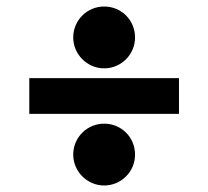

<svg xmlns="http://www.w3.org/2000/svg" viewBox="-20 -605 640 590"><path d="M70 -255H530V-365H70ZM205 -490C205 -438 248 -395 300 -395C353 -395 395 -438 395 -490C395 -543 353 -585 300 -585C248 -585 205 -543 205 -490ZM205 -130C205 -78 248 -35 300 -35C353 -35 395 -78 395 -130C395 -183 353 -225 300 -225C248 -225 205 -183 205 -130Z"/></svg>

Font: CommitMono
Style: Bold
Weight: 700
Monospace: yes
Designer: Eigil Nikolajsen
Foundry: Eigil Nikolajsen
Version: Version 1.143